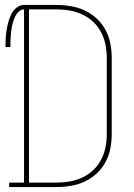

<svg xmlns="http://www.w3.org/2000/svg" viewBox="-20 -755 540 775"><path d="M17 0V-18H77V-717Q63 -717 53 -705.5Q43 -694 37.5 -680Q32 -666 29 -652Q26 -638 24.5 -623.5Q23 -609 22.5 -594.5Q22 -580 22 -565H2Q2 -582 3 -599Q4 -616 6.5 -632.5Q9 -649 13.5 -665.5Q18 -682 25.5 -697.5Q33 -713 46.5 -724Q60 -735 77 -735H208Q237 -735 266.5 -730Q296 -725 322.5 -712.5Q349 -700 370.5 -680Q392 -660 406 -634Q420 -608 425.5 -579Q431 -550 431 -521V-215Q431 -185 425.5 -156Q420 -127 406 -101Q392 -75 370.5 -55Q349 -35 322.5 -22.5Q296 -10 266.5 -5Q237 0 208 0ZM97 -18H208Q235 -18 261.5 -22.5Q288 -27 312.5 -38.5Q337 -50 356.5 -68.5Q376 -87 388.5 -111Q401 -135 406 -161.5Q411 -188 411 -215V-521Q411 -547 406 -573.5Q401 -600 388.5 -624Q376 -648 356.5 -666.5Q337 -685 312.5 -696.5Q288 -708 261.5 -712.5Q235 -717 208 -717H97Z"/></svg>

Font: Iosevka Slab Thin
Style: Regular
Weight: 100
Monospace: yes
Designer: Belleve Invis
Foundry: Belleve Invis
Version: Version 11.1.0; ttfautohint (v1.8.3)